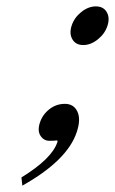

<svg xmlns="http://www.w3.org/2000/svg" viewBox="-20 -419 362 604"><path d="M281.5 -398.9Q305.2 -398.9 315.7 -381.1Q326.2 -363.3 318.1 -338.1Q310.1 -313 287.8 -295.2Q265.6 -277.3 241.9 -277.3Q218.3 -277.3 207.8 -295.2Q197.3 -313 205.3 -338.1Q213.4 -363.3 235.6 -381.1Q257.8 -398.9 281.5 -398.9ZM47.4 139.2Q143.6 80.1 160.6 27.8Q162.1 22.9 158.7 22.9H156.2Q152.8 23.9 135.3 23.9Q117.7 23.9 107.4 8.1Q97.2 -7.8 105.5 -33.2Q113.8 -58.6 135.3 -75.4Q156.7 -92.3 184.3 -92.3Q211.9 -92.3 223.4 -68.1Q234.9 -43.9 221.7 -4.4Q192.9 85 50.3 165Z"/></svg>

Font: RIT Rachana
Style: Bold Italic
Weight: 700
Designer: Hussain KH
Version: 1.4.7